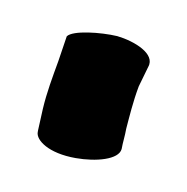

<svg xmlns="http://www.w3.org/2000/svg" viewBox="-33 -625 188 193"><g transform="rotate(10 60.5 -528.0)"><path d="M12 -485V-483C12 -475 26 -464 54 -464C75 -464 97 -470 98 -481C98 -488 99 -494 99 -502C100 -514 101 -530 104 -546L110 -567C115 -581 92 -590 74 -592C57 -593 29 -590 24 -583L20 -557C17 -540 14 -524 13 -507Z"/></g></svg>

Font: Stray Cat
Style: BlkExt
Weight: 900
Version: Version 1.0